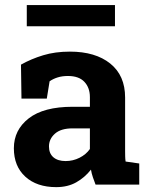

<svg xmlns="http://www.w3.org/2000/svg" viewBox="-20 -747 603 777"><path d="M207.5 10.3Q128.9 10.3 82.5 -32Q36.1 -74.2 36.1 -147Q36.1 -221.2 96.4 -268.1Q156.7 -314.9 273.9 -314.9H343.8V-354Q343.8 -392.1 321.5 -415.8Q299.3 -439.5 254.9 -439.5Q231.9 -439.5 213.6 -433.8Q195.3 -428.2 180.7 -418L169.4 -348.1H66.9L64.9 -485.4Q106.4 -508.8 154.8 -523.4Q203.1 -538.1 262.7 -538.1Q366.2 -538.1 426.3 -489.7Q486.3 -441.4 486.3 -352.5V-134.8Q486.3 -124 486.6 -113.8Q486.8 -103.5 488.3 -93.3L543.5 -85.4V0H366.7Q361.3 -13.7 356 -29.3Q350.6 -44.9 348.1 -60.5Q322.8 -28.3 288.3 -9Q253.9 10.3 207.5 10.3ZM245.6 -95.2Q275.4 -95.2 302 -108.6Q328.6 -122.1 343.8 -144V-227.5H273.4Q226.6 -227.5 202.4 -206.1Q178.2 -184.6 178.2 -154.3Q178.2 -126 196 -110.6Q213.9 -95.2 245.6 -95.2ZM88.4 -640.6V-726.6H445.3V-640.6Z"/></svg>

Font: Roboto Slab
Style: Bold
Weight: 700
Designer: Google
Version: Version 2.000; ttfautohint (v1.8.1.43-b0c9)